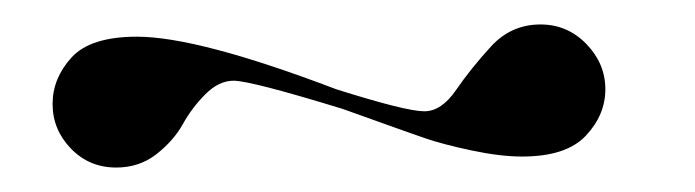

<svg xmlns="http://www.w3.org/2000/svg" viewBox="-20 -456 568 157"><path d="M260 -367Q185 -390 171 -390Q159 -390 148 -379Q137 -368 129.5 -354.5Q122 -341 108 -330Q94 -319 75 -319Q53 -319 38 -334.5Q23 -350 23 -371Q23 -392 38.5 -409Q54 -426 92 -426Q142 -426 255 -383Q312 -365 327 -365Q341 -365 353 -382.5Q365 -400 381.5 -418Q398 -436 422 -436Q444 -436 459.5 -420Q475 -404 475 -383Q475 -362 459 -345Q443 -328 407 -328Q389 -328 365.5 -333Q342 -338 327.5 -343Q313 -348 288 -357Q263 -366 260 -367Z"/></svg>

Font: kawoszeh
Style: Medium
Weight: 500
Version: Version 000.030